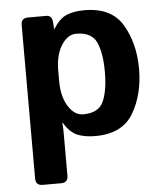

<svg xmlns="http://www.w3.org/2000/svg" viewBox="-52 -568 686 809"><g transform="rotate(-5 291.0 -163.0)"><path d="M95.7 195.3Q66.4 195.3 66.4 166V-483.4Q66.4 -512.7 95.7 -512.7H172.9Q197.3 -512.7 199.2 -483.4L201.2 -455.1H203.1Q228.5 -497.1 259.8 -509.8Q291 -522.5 335 -522.5Q449.7 -522.5 496.3 -443.1Q543 -363.8 543 -256.3Q543 -148.9 496.3 -69.6Q449.7 9.8 335 9.8Q291 9.8 259.8 -2.9Q228.5 -15.6 203.1 -57.6H201.2Q203.1 -38.1 203.1 -18.6V166Q203.1 195.3 173.8 195.3ZM203.1 -234.4Q203.1 -168.5 229.2 -127.2Q255.4 -85.9 292 -85.9Q357.9 -85.9 378.2 -132.1Q398.4 -178.2 398.4 -256.3Q398.4 -334.5 378.2 -380.6Q357.9 -426.8 292 -426.8Q255.4 -426.8 229.2 -385.5Q203.1 -344.2 203.1 -278.3Z"/></g></svg>

Font: Istok
Style: Bold
Weight: 700
Designer: Andrey V. Panov
Foundry: Andrey V. Panov
Version: Version 1.0.1